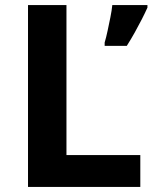

<svg xmlns="http://www.w3.org/2000/svg" viewBox="-20 -734 605 754"><path d="M90 0V-714H241V-125H531V0ZM559 -704Q549 -682 536.5 -657.5Q524 -633 509.5 -607Q495 -581 478 -554H391V-567Q397 -587 402.5 -613Q408 -639 413.5 -666Q419 -693 421 -714H559Z"/></svg>

Font: Noto Sans NKo Unjoined
Style: Bold
Weight: 700
Designer: Monotype Design Team
Foundry: Monotype Imaging Inc.
Version: Version 2.004